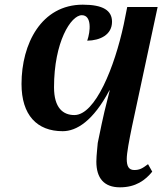

<svg xmlns="http://www.w3.org/2000/svg" viewBox="-20 -790 697 821"><path d="M493 11C560 11 601 -19 631 -56L613 -88C588 -69 576 -63 554 -63C530 -63 522 -80 522 -110C522 -136 532 -188 544 -247L654 -760H524L509 -685C470 -504 388 -298 298 -298C250 -298 211 -328 211 -417C211 -610 283 -725 330 -725C373 -725 367 -656 353 -616C408 -617 459 -641 459 -697C459 -745 421 -770 334 -770C157 -770 72 -603 72 -431C72 -298 138 -229 248 -229C307 -229 378 -272 448 -404L449 -403C430 -327 425 -312 398 -179C398 -173 392 -126 392 -99C392 -28 425 11 493 11Z"/></svg>

Font: Noto Serif Semi
Style: Italic
Weight: 600
Italic angle: -12°
Designer: Monotype Design Team
Foundry: Monotype Imaging Inc.
Version: Version 1.901